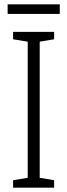

<svg xmlns="http://www.w3.org/2000/svg" viewBox="-20 -860 309 880"><path d="M254 -840H15V-796H254ZM228 0V-34L162 -45V-669L228 -680V-714H40V-680L107 -669V-45L40 -34V0Z"/></svg>

Font: Noto Sans Hebrew Condensed Light
Style: Regular
Weight: 300
Width: 3
Designer: Monotype Design Team
Foundry: Monotype Imaging Inc.
Version: Version 2.004